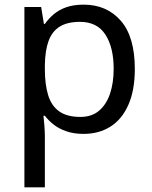

<svg xmlns="http://www.w3.org/2000/svg" viewBox="-20 -566 655 826"><path d="M340 -546Q439 -546 499.5 -477Q560 -408 560 -269Q560 -178 532.5 -115.5Q505 -53 455.5 -21.5Q406 10 339 10Q298 10 266 -1Q234 -12 211.5 -29.5Q189 -47 173 -68H167Q169 -51 171 -25Q173 1 173 20V240H85V-536H157L169 -463H173Q189 -486 211.5 -505Q234 -524 265.5 -535Q297 -546 340 -546ZM324 -472Q270 -472 237 -451.5Q204 -431 189 -390Q174 -349 173 -286V-269Q173 -203 187 -157Q201 -111 234.5 -87Q268 -63 326 -63Q375 -63 406.5 -90Q438 -117 453.5 -163.5Q469 -210 469 -270Q469 -362 433.5 -417Q398 -472 324 -472Z"/></svg>

Font: Noto Sans Lao UI
Style: Regular
Weight: 400
Designer: Monotype Design Team
Foundry: Monotype Imaging Inc.
Version: Version 2.000